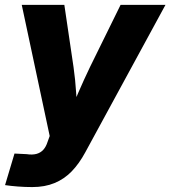

<svg xmlns="http://www.w3.org/2000/svg" viewBox="-38 -549 687 775"><path d="M-17.6 198.2 20.5 70.8 69.3 73.2Q92.3 76.7 108.9 72.3Q125.5 67.9 136.7 55.7Q147.9 43.5 154.3 22.9L162.6 0L49.8 -529.3H221.7L258.8 -278.3Q266.1 -227.1 269.3 -175.3Q272.5 -123.5 276.9 -67.9H233.9Q255.9 -123.5 278.3 -175.5Q300.8 -227.5 325.2 -278.3L448.7 -529.3H629.9L306.2 65.9Q281.7 111.3 251.5 142.6Q221.2 173.8 182.1 189.9Q143.1 206.1 92.3 206.1Q63 206.1 34.4 203.9Q5.9 201.7 -17.6 198.2Z"/></svg>

Font: Inter 24pt ExtraBold
Style: Italic
Weight: 800
Italic angle: -9.3988°
Designer: Rasmus Andersson
Foundry: rsms
Version: Version 4.001;git-66647c0bb